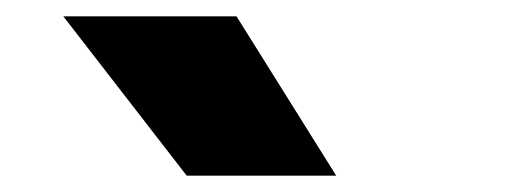

<svg xmlns="http://www.w3.org/2000/svg" viewBox="-20 -828 633 235"><path d="M208.5 -613 57.5 -808H269.5L391.5 -613Z"/></svg>

Font: Encode Sans SC SemiExpanded ExtraBold
Style: Regular
Weight: 800
Width: 6
Designer: Multiple Designers
Foundry: Impallari Type
Version: Version 3.002